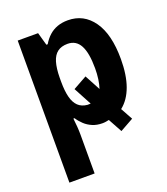

<svg xmlns="http://www.w3.org/2000/svg" viewBox="-144 -658 869 999"><g transform="rotate(-20 290.0 -158.5)"><path d="M335.4 8.8Q304.7 8.8 280.5 -1.5Q256.3 -11.7 238.3 -28.6Q220.2 -45.4 207 -65.9H200.7Q203.6 -42 205.3 -18.8Q207 4.4 207 24.9V240.2H67.4V-546.4H180.2L200.2 -475.1H207.5Q223.1 -501.5 243.2 -519.5Q263.2 -537.6 289.3 -547.1Q315.4 -556.6 347.7 -556.6Q435.5 -556.6 487.3 -483.4Q539.1 -410.2 539.1 -272.9Q539.1 -184.6 516.8 -123Q494.6 -61.5 451.2 -27.3L487.8 39.1L413.6 80.6L371.6 3.9Q363.8 5.9 354.5 7.3Q345.2 8.8 335.4 8.8ZM304.7 -441.9Q270 -441.9 248.5 -425.5Q227.1 -409.2 217 -375.5Q207 -341.8 206.5 -289.1V-267.6Q206.5 -216.8 215.3 -182.4Q224.1 -147.9 243.4 -129.4Q262.7 -110.8 294.9 -107.9Q299.3 -107.9 303.7 -108.2Q308.1 -108.4 312 -108.4L258.8 -208L335 -250.5L381.3 -164.1Q388.7 -186.5 392.6 -214.1Q396.5 -241.7 396.5 -273.4Q396.5 -358.9 374 -400.4Q351.6 -441.9 304.7 -441.9Z"/></g></svg>

Font: Open Sans SemiCondensed
Style: Bold
Weight: 700
Width: 4
Designer: Monotype Design Team
Foundry: Monotype Imaging Inc.
Version: Version 3.003